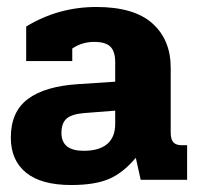

<svg xmlns="http://www.w3.org/2000/svg" viewBox="-20 -515 567 550"><path d="M11 -121Q11 -195 60 -231.5Q109 -268 204 -274L310 -281V-337Q310 -368 296 -381.5Q282 -395 250 -395Q215 -395 187 -376V-340H55V-439Q147 -495 256 -495Q364 -495 416.5 -448Q469 -401 469 -321V-135Q469 -116 476.5 -107.5Q484 -99 501 -99H516V0H383L369 -63Q333 -20 292.5 -2.5Q252 15 184 15Q98 15 54.5 -20.5Q11 -56 11 -121ZM310 -160V-198L220 -191Q185 -188 170.5 -175Q156 -162 156 -134Q156 -83 220 -83Q264 -83 287 -102.5Q310 -122 310 -160Z"/></svg>

Font: Pridi SemiBold
Style: Regular
Weight: 600
Designer: Katatrad Team
Foundry: CadsonDemak
Version: Version 1.001